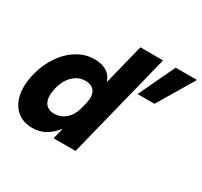

<svg xmlns="http://www.w3.org/2000/svg" viewBox="-147 -895 1155 1100"><g transform="rotate(30 430.5 -345.0)"><path d="M182.5 10Q119.2 10 79.2 -24.2Q39.2 -58.3 26.7 -118.8Q14.2 -179.2 33.3 -257.5Q52.5 -333.3 91.7 -390Q130.8 -446.7 183.8 -478.3Q236.7 -510 295.8 -510Q343.3 -510 375.4 -490.8Q407.5 -471.7 418.3 -435.8H421.7L487.5 -700H637.5L462.5 0H317.5L334.2 -68.3H330.8Q268.3 10 182.5 10ZM249.2 -123.3Q292.5 -123.3 325 -152.5Q357.5 -181.7 370 -231.7L379.2 -268.3Q391.7 -319.2 373.8 -347.9Q355.8 -376.7 312.5 -376.7Q265.8 -376.7 230.8 -342.9Q195.8 -309.2 181.7 -250Q167.5 -190.8 185.4 -157.1Q203.3 -123.3 249.2 -123.3ZM607.5 -460 720.8 -700H860.8L860 -696.7L719.2 -460Z"/></g></svg>

Font: Funnel Sans ExtraBold
Style: Italic
Weight: 800
Italic angle: -14.036°
Version: Version 1.000; Beta; Release 5; Build 24; ttfautohint (v1.8.